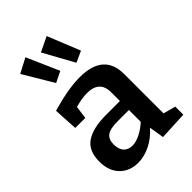

<svg xmlns="http://www.w3.org/2000/svg" viewBox="-243 -930 1043 1043"><g transform="rotate(-45 278.0 -408.5)"><path d="M471 -82 542 -63V-1L378 7L364 -79Q325 -35 278 -12Q231 11 184 11Q120 11 79.5 -30Q39 -71 39 -144Q39 -226 91 -261.5Q143 -297 245 -297H351V-362Q351 -410 326.5 -432Q302 -454 255 -454Q214 -454 163 -439L153 -365H76L68 -505Q199 -543 287 -543Q471 -543 471 -384ZM351 -137V-228H264Q206 -228 183 -210.5Q160 -193 160 -155Q160 -116 178.5 -96.5Q197 -77 228 -77Q255 -77 287.5 -93Q320 -109 351 -137ZM238 -642 175 -611 72 -784 156 -828ZM395 -640 331 -611 234 -787 319 -828Z"/></g></svg>

Font: Bitter Pro SemiBold
Style: Regular
Weight: 600
Designer: Sol Matas, and Bitter project Authors
Foundry: Sol Matas
Version: Version 1.010